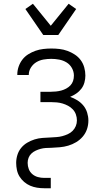

<svg xmlns="http://www.w3.org/2000/svg" viewBox="-20 -786 540 1021"><path d="M210 -600 115 -738 155 -766 250 -649 345 -766 385 -738 290 -600ZM215 215Q196 215 177 212Q158 209 140.5 201.5Q123 194 108.5 181.5Q94 169 84 153Q74 137 70 118Q66 99 66 80Q66 59 72.5 38Q79 17 92.5 0.5Q106 -16 124.5 -27Q143 -38 163.5 -44.5Q184 -51 205.5 -52.5Q227 -54 248 -55H249Q264 -56 280 -57Q296 -58 311 -62Q326 -66 340.5 -72.5Q355 -79 366 -90Q377 -101 383 -115.5Q389 -130 389 -146Q389 -162 383.5 -177.5Q378 -193 367 -204.5Q356 -216 342 -223.5Q328 -231 313 -235.5Q298 -240 282 -241.5Q266 -243 250 -243H195V-298H250Q264 -298 278 -299.5Q292 -301 305.5 -304.5Q319 -308 332 -315Q345 -322 354.5 -332Q364 -342 368.5 -355.5Q373 -369 373 -384Q373 -405 362.5 -424Q352 -443 334 -454Q316 -465 295 -469Q274 -473 253 -473Q232 -473 211.5 -469.5Q191 -466 173.5 -455.5Q156 -445 144.5 -427Q133 -409 133 -388V-387H72V-390Q72 -411 79 -431.5Q86 -452 99 -469Q112 -486 130.5 -497.5Q149 -509 169 -516Q189 -523 210.5 -525.5Q232 -528 253 -528Q275 -528 296.5 -525.5Q318 -523 338.5 -515.5Q359 -508 377.5 -496Q396 -484 409 -466.5Q422 -449 428 -427.5Q434 -406 434 -384Q434 -366 429 -347.5Q424 -329 412.5 -314Q401 -299 385.5 -288.5Q370 -278 353 -271Q373 -264 391.5 -252.5Q410 -241 423.5 -224.5Q437 -208 443.5 -187Q450 -166 450 -145Q450 -121 442.5 -99Q435 -77 420 -59.5Q405 -42 385 -30Q365 -18 343 -11.5Q321 -5 298 -3Q275 -1 252 0H251Q237 0 223 1Q209 2 196 5.5Q183 9 170 15Q157 21 147 30.5Q137 40 132 53Q127 66 127 80Q127 97 133 113Q139 129 152 140Q165 151 181.5 155.5Q198 160 215 160H250V215Z"/></svg>

Font: Iosevka Curly Light
Style: Regular
Weight: 300
Monospace: yes
Designer: Belleve Invis
Foundry: Belleve Invis
Version: Version 22.1.2; ttfautohint (v1.8.4)